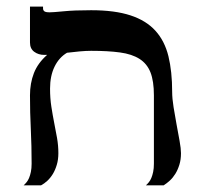

<svg xmlns="http://www.w3.org/2000/svg" viewBox="-20 -555 602 575"><path d="M522 -96.2Q522 -77.1 517.3 -62Q512.7 -46.9 505.4 -34.9Q498 -22.9 488.8 -14.4Q479.5 -5.9 470.2 0H417Q421.4 -3.9 425.8 -9.3Q430.2 -14.6 433.3 -22.2Q436.5 -29.8 438.7 -40.3Q440.9 -50.8 440.9 -64.9V-269.5Q440.9 -312 430.7 -338.1Q420.4 -364.3 397.7 -378.7Q375 -393.1 339.4 -397.9Q303.7 -402.8 252.9 -402.8Q237.8 -402.8 218.8 -401.1Q199.7 -399.4 180.7 -397Q156.7 -382.8 143.3 -355.2Q129.9 -327.6 129.9 -289.6Q129.9 -260.7 133.8 -235.6Q137.7 -210.4 142.3 -187Q147 -163.6 150.9 -141.4Q154.8 -119.1 154.8 -96.2Q154.8 -77.1 150.1 -61.5Q145.5 -45.9 138.2 -33.9Q130.9 -22 121.6 -13.4Q112.3 -4.9 103 0H50.8Q55.2 -3.9 59.6 -9.3Q64 -14.6 67.1 -22.2Q70.3 -29.8 72.5 -40.3Q74.7 -50.8 74.7 -64.9Q74.7 -118.2 72.3 -167.7Q69.8 -217.3 69.8 -269.5Q69.8 -305.7 81.5 -335.9Q93.3 -366.2 121.1 -390.6H112.3Q95.2 -390.6 82.5 -399.9Q69.8 -409.2 69.8 -427.7V-535.2H108.9V-529.8Q108.9 -524.4 112.8 -521.2Q116.7 -518.1 128.9 -518.1Q138.7 -518.1 170.7 -521.2Q202.6 -524.4 252.9 -524.4Q323.7 -524.4 370.6 -509Q417.5 -493.7 445.3 -463.1Q473.1 -432.6 484.4 -386.7Q495.6 -340.8 495.6 -279.8Q495.6 -260.3 499.8 -234.1Q503.9 -208 508.8 -182.1Q513.7 -156.2 517.8 -133.1Q522 -109.9 522 -96.2Z"/></svg>

Font: Arian AMU Serif
Style: Bold
Weight: 700
Designer: Ruben Hakobyan (Tarumian)
Foundry: Ruben Hakobyan (Tarumian)
Version: Version 1.002